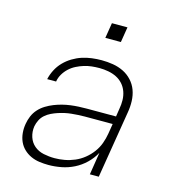

<svg xmlns="http://www.w3.org/2000/svg" viewBox="-107 -797 814 895"><g transform="rotate(15 300.0 -349.5)"><path d="M208 8Q186 8 164 5Q142 2 122.5 -7Q103 -16 88 -30.5Q73 -45 64.5 -64Q56 -83 54 -105.5Q52 -128 56 -150Q59 -169 67 -188Q75 -207 89 -222.5Q103 -238 121 -249Q139 -260 158 -267.5Q177 -275 196.5 -280Q216 -285 235.5 -287.5Q255 -290 274 -291Q293 -292 313 -292H454L460 -331Q464 -352 463.5 -373.5Q463 -395 456 -414.5Q449 -434 435.5 -449Q422 -464 404 -473Q386 -482 364.5 -486Q343 -490 322 -490Q303 -490 284.5 -488Q266 -486 248 -480.5Q230 -475 212 -466Q194 -457 179.5 -443.5Q165 -430 155 -413Q145 -396 142 -377H99Q104 -400 115.5 -422.5Q127 -445 144.5 -463Q162 -481 183.5 -494Q205 -507 228 -514.5Q251 -522 275 -525Q299 -528 322 -528Q350 -528 377 -523.5Q404 -519 427.5 -507.5Q451 -496 469 -476.5Q487 -457 496 -432.5Q505 -408 506 -380Q507 -352 502 -324L449 0H406L423 -108Q407 -79 383 -56Q359 -33 330 -18.5Q301 -4 269.5 2Q238 8 208 8ZM227 -30Q251 -30 275.5 -34.5Q300 -39 323.5 -49Q347 -59 367.5 -75.5Q388 -92 403.5 -113Q419 -134 427.5 -157.5Q436 -181 440 -205L448 -254H313Q297 -254 281.5 -253Q266 -252 250 -250.5Q234 -249 218.5 -245.5Q203 -242 187.5 -237Q172 -232 156.5 -224.5Q141 -217 128.5 -206Q116 -195 108.5 -180Q101 -165 98 -149Q94 -122 102 -97.5Q110 -73 129 -57Q148 -41 174 -35.5Q200 -30 227 -30ZM311 -633 323 -707H398L386 -633Z"/></g></svg>

Font: Iosevka SS04 XLt Ex Obl
Style: Regular
Weight: 200
Width: 7
Italic angle: -9°
Monospace: yes
Designer: Belleve Invis
Foundry: Belleve Invis
Version: Version 19.0.0; ttfautohint (v1.8.4)